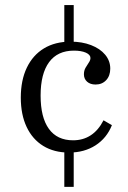

<svg xmlns="http://www.w3.org/2000/svg" viewBox="-20 -591 505 758"><path d="M252.4 11.3Q193.5 11.3 150.8 -14.9Q108.1 -41.1 85.1 -89.9Q62.1 -138.7 62.1 -205.6Q62.1 -274.2 85.9 -323.8Q109.7 -373.4 153.6 -400Q197.6 -426.6 258.9 -426.6Q304 -426.6 339.5 -412.9Q375 -399.2 395.2 -375Q415.3 -350.8 415.3 -320.2Q415.3 -291.9 399.2 -274.6Q383.1 -257.3 357.3 -257.3Q336.3 -257.3 323.8 -268.5Q311.3 -279.8 311.3 -297.6Q311.3 -312.1 317.7 -323.4Q324.2 -334.7 330.6 -344Q337.1 -353.2 337.1 -362.1Q337.1 -375 319 -383.1Q300.8 -391.1 271.8 -391.1Q207.3 -391.1 173.8 -345.6Q140.3 -300 140.3 -213.7Q140.3 -127.4 173 -82.3Q205.6 -37.1 268.5 -37.1Q308.1 -37.1 338.3 -56.9Q368.5 -76.6 388.7 -116.1L421.8 -96.8Q401.6 -46 357.3 -17.3Q312.9 11.3 252.4 11.3ZM233.9 146.8V-12.9H271V146.8ZM233.9 -412.9V-571H271V-412.9Z"/></svg>

Font: Playfair 9pt Light
Style: Regular
Weight: 300
Designer: Claus Eggers Sørensen
Foundry: Claus Eggers Sørensen
Version: Version 2.001;gftools[0.9.30]